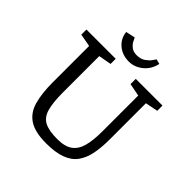

<svg xmlns="http://www.w3.org/2000/svg" viewBox="-216 -986 1164 1164"><g transform="rotate(45 366.0 -404.0)"><path d="M355 13Q260 13 209.5 -19.5Q159 -52 140.5 -117Q122 -182 122 -278V-589L40 -604V-648H291V-604L209 -589V-278Q209 -189 223.5 -140Q238 -91 276 -72Q314 -53 385 -53Q449 -53 483.5 -78Q518 -103 531.5 -152.5Q545 -202 545 -278V-587L463 -603V-648H692V-603L611 -587V-278Q611 -206 600 -152Q589 -98 561.5 -61Q534 -24 483.5 -5.5Q433 13 355 13ZM359 -692Q303 -692 264.5 -724.5Q226 -757 221 -808L281 -821Q284 -815 292 -798.5Q300 -782 318 -767.5Q336 -753 365 -753Q399 -753 420.5 -768Q442 -783 454 -799.5Q466 -816 469 -821L500 -813Q489 -759 448.5 -725.5Q408 -692 359 -692Z"/></g></svg>

Font: Faustina
Style: Regular
Weight: 400
Designer: Alfonso Garcia
Foundry: http://www.omnibus-type.com
Version: Version 1.200